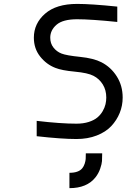

<svg xmlns="http://www.w3.org/2000/svg" viewBox="-20 -697 707 977"><path d="M466.1 205.1Q422.5 260.4 333.3 260.4V182.3Q379.6 182.3 398.4 159.5Q406.9 149.1 411.1 135.4Q415.4 121.7 416 112Q416.7 102.2 416.7 83.3H500Q500 108.1 499 122.7Q498 137.4 489.9 161.1Q481.8 184.9 466.1 205.1ZM369.1 10.4Q294.3 10.4 166.7 -3.9V-82Q288.4 -67.7 369.1 -67.7Q404.3 -67.7 431.6 -76.5Q459 -85.3 475.6 -99.3Q492.2 -113.3 502.6 -131.5Q513 -149.7 516.9 -166.7Q520.8 -183.6 520.8 -200.5Q520.8 -238.9 502.9 -267.6Q485 -296.2 455.7 -311.2Q427.1 -326.2 360.7 -332.4Q294.3 -338.5 261.7 -351.6Q216.1 -369.1 184.2 -409.5Q152.3 -449.9 152.3 -505.2Q152.3 -577.5 209.3 -627.3Q266.3 -677.1 372.4 -677.1Q444.7 -677.1 576.8 -663.4V-585.3Q443.4 -599 372.4 -599Q300.1 -599 267.9 -571.3Q235.7 -543.6 235.7 -505.2Q235.7 -475.9 252 -455.1Q268.2 -434.2 293 -424.5Q317.7 -414.7 387.4 -407.6Q457 -400.4 496.1 -380.2Q544.3 -355.5 574.2 -308.3Q604.2 -261.1 604.2 -200.5Q604.2 -159.5 589.2 -122.4Q574.2 -85.3 546.2 -55.3Q518.2 -25.4 472.3 -7.5Q426.4 10.4 369.1 10.4Z"/></svg>

Font: Monoid
Style: Regular
Weight: 400
Width: 4
Monospace: yes
Designer: Andreas Larsen (@larsenwork)
Version: Version 0.61